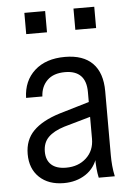

<svg xmlns="http://www.w3.org/2000/svg" viewBox="-53 -760 563 810"><g transform="rotate(-5 229.0 -355.0)"><path d="M333 0Q329 -18 327 -39.5Q325 -61 325 -90H319V-364Q319 -410 296.5 -433Q274 -456 230 -456Q181 -456 154.5 -430Q128 -404 126 -362H57Q59 -434 106.5 -477Q154 -520 235 -520Q312 -520 352 -479.5Q392 -439 392 -361V-90Q392 -68 394 -45.5Q396 -23 401 0ZM185 10Q120 10 81.5 -26.5Q43 -63 43 -125Q43 -185 80.5 -223Q118 -261 192 -284L337 -327V-264L207 -227Q162 -213 139 -190Q116 -167 116 -129Q116 -93 137.5 -73.5Q159 -54 200 -54Q252 -54 285.5 -85Q319 -116 319 -166L331 -91Q317 -42 277.5 -16Q238 10 185 10ZM289 -630V-720H377V-630ZM81 -630V-720H169V-630Z"/></g></svg>

Font: Instrument Sans SemiCondensed
Style: Regular
Weight: 400
Width: 4
Designer: Rodrigo Fuenzalida
Foundry: fragTYPE
Version: Version 1.000;gftools[0.9.28]